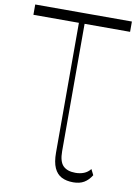

<svg xmlns="http://www.w3.org/2000/svg" viewBox="-100 -795 764 1064"><g transform="rotate(10 282.0 -263.0)"><path d="M388 204Q349 204 322 190Q295 176 280.5 144Q266 112 266 58V-101H298V45Q298 103 321.5 126.5Q345 150 391 150Q417 150 438.5 141.5Q460 133 475 114L491 146Q473 175 448.5 189.5Q424 204 388 204ZM10 -672V-730H554V-672ZM266 0V-730H298V0Z"/></g></svg>

Font: Savate ExtraLight
Style: Regular
Weight: 200
Designer: Max Esnée
Foundry: Plomb Type
Version: Version 2.000